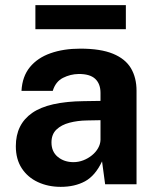

<svg xmlns="http://www.w3.org/2000/svg" viewBox="-20 -716 606 746"><path d="M216 10Q167 10 127.2 -8.5Q87.5 -27 64.5 -62.2Q41.5 -97.5 41.5 -148Q41.5 -233 105 -277.2Q168.5 -321.5 305.5 -323L370.5 -324V-355Q370.5 -390.5 349.8 -409.8Q329 -429 285 -428.5Q253.5 -428 224.8 -413.5Q196 -399 185 -363H63.5Q66.5 -419 96.2 -455.2Q126 -491.5 176.5 -509.2Q227 -527 292 -527Q371 -527 419 -507.2Q467 -487.5 488.8 -450.8Q510.5 -414 510.5 -363.5V0H388.5L376.5 -89Q350 -33 310.2 -11.5Q270.5 10 216 10ZM265.5 -86Q285 -86 303.8 -93.2Q322.5 -100.5 337.5 -112.8Q352.5 -125 361.2 -140.5Q370 -156 370.5 -172.5V-249L318 -248Q281.5 -247.5 250 -239.2Q218.5 -231 199.2 -212.5Q180 -194 180 -162.5Q180 -126.5 204.8 -106.2Q229.5 -86 265.5 -86ZM117.5 -602.5V-696H469V-602.5Z"/></svg>

Font: Public Sans Thin
Style: Bold
Weight: 700
Version: Version 2.001